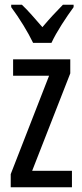

<svg xmlns="http://www.w3.org/2000/svg" viewBox="-20 -786 343 806"><path d="M119 -606H196C217 -652 259 -715 289 -756V-766H244C210 -731 192 -712 158 -672C128 -706 97 -743 72 -766H27V-756C62 -709 98 -650 119 -606ZM282 0V-69H115L275 -478V-537H35V-468H186L25 -55V0Z"/></svg>

Font: Noto Sans Myanmar UI ExtraCondensed
Style: Regular
Weight: 400
Width: 2
Designer: Monotype Design Team
Foundry: Monotype Imaging Inc.
Version: Version 2.103